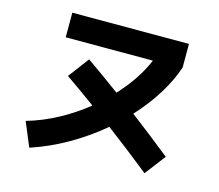

<svg xmlns="http://www.w3.org/2000/svg" viewBox="-110 -882 1219 1070"><g transform="rotate(15 500.0 -347.5)"><path d="M143 47 85 -92Q178 -119 263.5 -165.5Q349 -212 422 -271Q336 -334 248 -395L338 -515Q437 -446 533 -375Q634 -484 683 -600H180V-742H853V-606Q826 -525 775 -443.5Q724 -362 654 -286Q774 -195 891 -101L800 18Q674 -83 544 -181Q457 -107 354.5 -48Q252 11 143 47Z"/></g></svg>

Font: Murecho
Style: Bold
Weight: 700
Designer: Neil Summerour
Foundry: Positype
Version: Version 1.010; ttfautohint (v1.8.3)